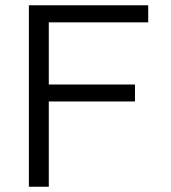

<svg xmlns="http://www.w3.org/2000/svg" viewBox="-20 -710 651 730"><path d="M543.5 -689.9H89.8V0H165.5V-324.2H493.2V-388.7H165.5V-625H543.5Z"/></svg>

Font: Saysettha
Style: Regular
Weight: 400
Designer: John M. Durdin
Foundry: Lao Script for Windows
Version: Version 2.201